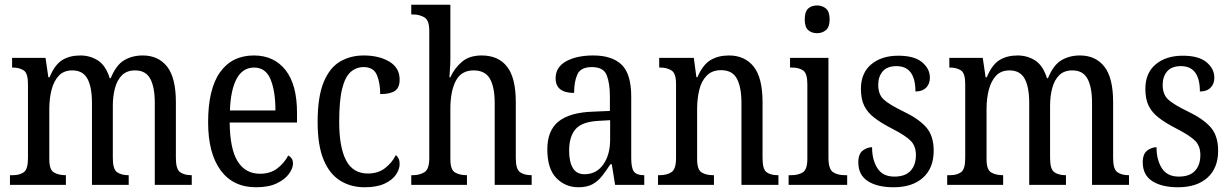

<svg xmlns="http://www.w3.org/2000/svg" viewBox="-20 -780 5194 810"><path d="M22 0V-41H35Q63 -41 80.5 -53.5Q98 -66 98 -113V-426Q98 -471 80 -483Q62 -495 33 -495H31V-536H172L184 -454H189Q211 -507 242.5 -526.5Q274 -546 319 -546Q360 -546 393 -525Q426 -504 443 -450H447Q470 -506 504 -526Q538 -546 582 -546Q648 -546 685 -499Q722 -452 722 -349V-113Q722 -66 740 -53.5Q758 -41 787 -41H789V0H633V-346Q633 -412 614 -447.5Q595 -483 550 -483Q515 -483 494.5 -462.5Q474 -442 465 -408Q456 -374 456 -334V-113Q456 -66 474 -53.5Q492 -41 520 -41H523V0H368V-346Q368 -412 349 -447.5Q330 -483 285 -483Q249 -483 228 -460.5Q207 -438 197.5 -401Q188 -364 188 -321V-108Q188 -64 207.5 -52.5Q227 -41 256 -41H258V0Z M1060 10Q963 10 910.5 -62Q858 -134 858 -264Q858 -405 908.5 -475.5Q959 -546 1051 -546Q1136 -546 1184.5 -484.5Q1233 -423 1233 -305V-263H949Q950 -152 982.5 -99.5Q1015 -47 1077 -47Q1121 -47 1150.5 -70Q1180 -93 1196 -124Q1204 -120 1210 -112Q1216 -104 1216 -90Q1216 -70 1199 -46.5Q1182 -23 1147.5 -6.5Q1113 10 1060 10ZM1142 -314Q1142 -395 1121.5 -445Q1101 -495 1052 -495Q1004 -495 978.5 -448Q953 -401 950 -314Z M1518 10Q1460 10 1415 -18Q1370 -46 1345 -106.5Q1320 -167 1320 -265Q1320 -372 1345.5 -433.5Q1371 -495 1415 -520.5Q1459 -546 1514 -546Q1579 -546 1622.5 -520Q1666 -494 1666 -444Q1666 -410 1646 -396.5Q1626 -383 1584 -383Q1584 -430 1570 -463.5Q1556 -497 1514 -497Q1483 -497 1459.5 -476.5Q1436 -456 1423.5 -406Q1411 -356 1411 -266Q1411 -159 1440 -103.5Q1469 -48 1532 -48Q1576 -48 1605.5 -71.5Q1635 -95 1650 -126Q1657 -120 1661.5 -111Q1666 -102 1666 -88Q1666 -67 1651 -44Q1636 -21 1603 -5.5Q1570 10 1518 10Z M1715 0V-41H1723Q1750 -41 1770.5 -53.5Q1791 -66 1791 -113V-651Q1791 -695 1770 -707Q1749 -719 1723 -719H1715V-760H1880V-534Q1880 -509 1878 -484Q1876 -459 1876 -454H1880Q1897 -492 1928.5 -519Q1960 -546 2012 -546Q2082 -546 2119 -499Q2156 -452 2156 -349V-113Q2156 -66 2174 -53.5Q2192 -41 2221 -41H2223V0H2067V-346Q2067 -412 2047 -447.5Q2027 -483 1978 -483Q1926 -483 1903 -439Q1880 -395 1880 -321V-108Q1880 -64 1899.5 -52.5Q1919 -41 1948 -41H1950V0Z M2420 10Q2365 10 2327 -29Q2289 -68 2289 -150Q2289 -230 2337 -268Q2385 -306 2483 -309L2553 -312V-373Q2553 -429 2539.5 -463Q2526 -497 2477 -497Q2430 -497 2416 -466.5Q2402 -436 2402 -388Q2324 -388 2324 -450Q2324 -497 2368.5 -521.5Q2413 -546 2483 -546Q2562 -546 2602.5 -507Q2643 -468 2643 -372V-113Q2643 -71 2654.5 -56Q2666 -41 2695 -41H2698V0H2575L2561 -87H2555Q2537 -59 2519.5 -37Q2502 -15 2479 -2.5Q2456 10 2420 10ZM2446 -45Q2496 -45 2525 -86Q2554 -127 2554 -191V-273L2503 -270Q2434 -266 2407.5 -234.5Q2381 -203 2381 -144Q2381 -98 2396.5 -71.5Q2412 -45 2446 -45Z M2756 0V-41H2764Q2793 -41 2812.5 -53.5Q2832 -66 2832 -113V-427Q2832 -471 2812.5 -483Q2793 -495 2766 -495H2761V-536H2907L2918 -454H2922Q2945 -507 2977.5 -526.5Q3010 -546 3055 -546Q3122 -546 3159.5 -499Q3197 -452 3197 -349V-113Q3197 -66 3214 -53.5Q3231 -41 3260 -41H3264V0H3108V-346Q3108 -411 3089 -447.5Q3070 -484 3022 -484Q2984 -484 2961.5 -461Q2939 -438 2930 -400.5Q2921 -363 2921 -321V-108Q2921 -64 2940 -52.5Q2959 -41 2987 -41H2992V0Z M3427 -640Q3404 -640 3389.5 -653Q3375 -666 3375 -698Q3375 -731 3389.5 -744Q3404 -757 3427 -757Q3449 -757 3464.5 -744Q3480 -731 3480 -698Q3480 -666 3464.5 -653Q3449 -640 3427 -640ZM3307 0V-41H3318Q3348 -41 3367 -53Q3386 -65 3386 -110V-425Q3386 -470 3368.5 -482.5Q3351 -495 3321 -495H3313V-536H3475V-115Q3475 -67 3494 -54Q3513 -41 3544 -41H3554V0Z M3750 10Q3681 10 3641 -16Q3601 -42 3601 -95Q3601 -131 3620 -145Q3639 -159 3659 -159Q3659 -106 3681.5 -70.5Q3704 -35 3753 -35Q3799 -35 3821.5 -59.5Q3844 -84 3844 -126Q3844 -163 3823 -185Q3802 -207 3746 -236Q3699 -260 3669.5 -282.5Q3640 -305 3626 -333.5Q3612 -362 3612 -405Q3612 -472 3655.5 -508.5Q3699 -545 3770 -545Q3837 -545 3870 -517.5Q3903 -490 3903 -452Q3903 -426 3887 -410Q3871 -394 3842 -394Q3842 -501 3762 -501Q3723 -501 3704 -479Q3685 -457 3685 -422Q3685 -381 3709 -359.5Q3733 -338 3789 -311Q3856 -279 3887.5 -243Q3919 -207 3919 -144Q3919 -71 3874 -30.5Q3829 10 3750 10Z M3976 0V-41H3989Q4017 -41 4034.5 -53.5Q4052 -66 4052 -113V-426Q4052 -471 4034 -483Q4016 -495 3987 -495H3985V-536H4126L4138 -454H4143Q4165 -507 4196.5 -526.5Q4228 -546 4273 -546Q4314 -546 4347 -525Q4380 -504 4397 -450H4401Q4424 -506 4458 -526Q4492 -546 4536 -546Q4602 -546 4639 -499Q4676 -452 4676 -349V-113Q4676 -66 4694 -53.5Q4712 -41 4741 -41H4743V0H4587V-346Q4587 -412 4568 -447.5Q4549 -483 4504 -483Q4469 -483 4448.5 -462.5Q4428 -442 4419 -408Q4410 -374 4410 -334V-113Q4410 -66 4428 -53.5Q4446 -41 4474 -41H4477V0H4322V-346Q4322 -412 4303 -447.5Q4284 -483 4239 -483Q4203 -483 4182 -460.5Q4161 -438 4151.5 -401Q4142 -364 4142 -321V-108Q4142 -64 4161.5 -52.5Q4181 -41 4210 -41H4212V0Z M4950 10Q4881 10 4841 -16Q4801 -42 4801 -95Q4801 -131 4820 -145Q4839 -159 4859 -159Q4859 -106 4881.5 -70.5Q4904 -35 4953 -35Q4999 -35 5021.5 -59.5Q5044 -84 5044 -126Q5044 -163 5023 -185Q5002 -207 4946 -236Q4899 -260 4869.5 -282.5Q4840 -305 4826 -333.5Q4812 -362 4812 -405Q4812 -472 4855.5 -508.5Q4899 -545 4970 -545Q5037 -545 5070 -517.5Q5103 -490 5103 -452Q5103 -426 5087 -410Q5071 -394 5042 -394Q5042 -501 4962 -501Q4923 -501 4904 -479Q4885 -457 4885 -422Q4885 -381 4909 -359.5Q4933 -338 4989 -311Q5056 -279 5087.5 -243Q5119 -207 5119 -144Q5119 -71 5074 -30.5Q5029 10 4950 10Z"/></svg>

Font: Noto Serif Thai Condensed
Style: Regular
Weight: 400
Width: 3
Designer: Monotype Design Team
Foundry: Monotype Imaging Inc.
Version: Version 2.002; ttfautohint (v1.8.4.7-5d5b)